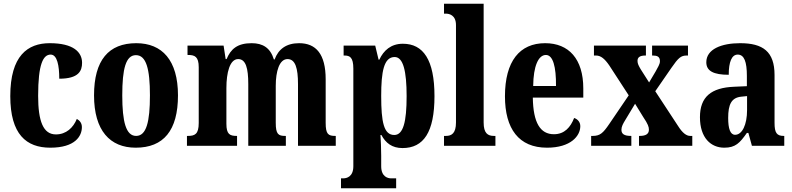

<svg xmlns="http://www.w3.org/2000/svg" viewBox="-20 -780 4238 1027"><path d="M249 10C382 10 418 -52 418 -100C418 -121 407 -135 391 -144C372 -97 334 -61 279 -61C211 -61 184 -132 184 -267C184 -438 211 -488 251 -488C286 -488 297 -429 297 -359C401 -359 419 -401 419 -444C419 -501 373 -549 246 -549C128 -549 35 -482 35 -266C35 -61 121 10 249 10Z M706 10C855 10 932 -82 932 -270C932 -458 847 -549 709 -549C561 -549 483 -458 483 -270C483 -82 568 10 706 10ZM708 -53C654 -53 634 -128 634 -270C634 -412 653 -485 707 -485C762 -485 782 -412 782 -270C782 -128 763 -53 708 -53Z M980 0H1248V-53H1246C1209 -53 1191 -62 1191 -118V-309C1191 -391 1209 -464 1254 -464C1295 -464 1308 -415 1308 -330V0H1509V-53H1505C1469 -53 1455 -62 1455 -123V-321C1455 -398 1474 -464 1518 -464C1560 -464 1574 -415 1574 -330V0H1776V-53H1773C1736 -53 1722 -62 1722 -123V-356C1722 -491 1670 -549 1580 -549C1511 -549 1469 -517 1449 -462H1445C1426 -524 1386 -549 1326 -549C1249 -549 1214 -517 1192 -464H1187L1176 -536H983V-486H986C1022 -486 1043 -477 1043 -420V-122C1043 -62 1022 -53 985 -53H980Z M1804 227H2099V174H2072C2055 174 2019 166 2019 109V53C2019 11 2017 -27 2015 -58H2020C2043 -15 2077 12 2133 12C2246 12 2304 -73 2304 -266C2304 -460 2244 -546 2135 -546C2071 -546 2032 -510 2009 -461H2005L1987 -536H1818V-483H1822C1851 -483 1870 -474 1870 -413V109C1870 166 1834 174 1816 174H1804ZM2089 -58C2033 -58 2019 -127 2019 -267C2019 -396 2033 -475 2091 -475C2137 -475 2155 -399 2155 -266C2155 -128 2137 -58 2089 -58Z M2355 0H2630V-53H2622C2589 -53 2567 -67 2567 -125V-760H2355V-707H2365C2382 -707 2419 -700 2419 -646V-125C2419 -67 2396 -53 2365 -53H2355Z M2906 10C3033 10 3084 -53 3084 -105C3084 -128 3069 -143 3051 -149C3032 -100 3000 -62 2943 -62C2870 -62 2832 -123 2830 -258H3100V-307C3100 -465 3022 -549 2896 -549C2760 -549 2681 -453 2681 -265C2681 -91 2755 10 2906 10ZM2954 -320H2832C2833 -427 2860 -486 2900 -486C2938 -486 2955 -423 2954 -320Z M3142 0H3357V-53H3355C3318 -53 3304 -64 3304 -86C3304 -103 3313 -119 3324 -137L3377 -225L3420 -155C3447 -115 3451 -101 3451 -86C3451 -64 3435 -53 3402 -53H3398V0H3683V-53H3672C3652 -53 3631 -68 3607 -106L3485 -292L3572 -418C3608 -470 3622 -483 3653 -483H3660V-536H3468V-483H3472C3495 -483 3510 -477 3510 -453C3510 -435 3498 -420 3487 -398L3452 -339L3408 -408C3396 -428 3390 -440 3390 -454C3390 -470 3398 -483 3432 -483H3435V-536H3157V-483H3168C3194 -483 3215 -465 3239 -430L3343 -270L3239 -117C3205 -67 3189 -53 3150 -53H3142Z M3854 10C3914 10 3937 -15 3975 -69H3983L4002 0H4175V-53H4172C4135 -53 4123 -69 4123 -123V-379C4123 -504 4061 -549 3939 -549C3839 -549 3758 -517 3758 -447C3758 -400 3797 -380 3878 -380C3878 -449 3894 -488 3926 -488C3961 -488 3975 -449 3975 -374V-319L3907 -316C3784 -311 3724 -262 3724 -153C3724 -42 3783 10 3854 10ZM3912 -59C3886 -59 3875 -92 3875 -149C3875 -221 3892 -258 3946 -263L3976 -266V-191C3976 -113 3950 -59 3912 -59Z"/></svg>

Font: Noto Serif Armenian ExtraCondensed ExtraBold
Style: Regular
Weight: 800
Width: 2
Designer: Monotype Design Team
Foundry: Monotype Imaging Inc.
Version: Version 2.008